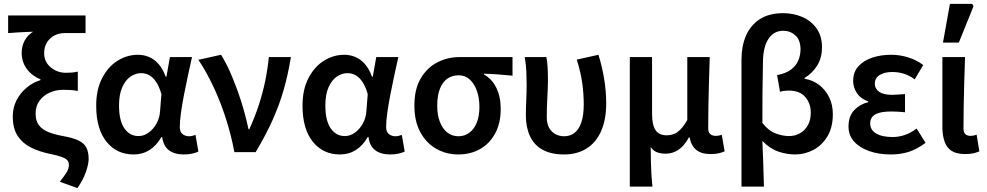

<svg xmlns="http://www.w3.org/2000/svg" viewBox="-20 -786 5098 992"><path d="M380 186 289 153Q313 123 324.5 104Q336 85 336 66Q336 51 327.5 41.5Q319 32 296.5 24Q274 16 233 8Q182 -3 139.5 -24Q97 -45 71.5 -83.5Q46 -122 46 -185Q46 -230 65.5 -268Q85 -306 117.5 -333Q150 -360 189 -372V-376Q145 -394 118.5 -430Q92 -466 92 -514Q92 -548 107.5 -576.5Q123 -605 151 -622Q128 -621 109.5 -620.5Q91 -620 71 -618.5Q51 -617 22 -615V-706H422V-615H314Q285 -615 261 -602.5Q237 -590 222.5 -566.5Q208 -543 208 -511Q208 -480 224 -457.5Q240 -435 265.5 -422.5Q291 -410 319 -410Q338 -410 350.5 -411Q363 -412 382 -416V-316Q361 -320 343.5 -321Q326 -322 306 -322Q269 -322 236.5 -307.5Q204 -293 184 -265.5Q164 -238 164 -199Q164 -161 181.5 -138.5Q199 -116 230.5 -103.5Q262 -91 306 -83Q357 -74 386 -60Q415 -46 426.5 -23Q438 0 438 36Q438 60 424.5 100.5Q411 141 380 186Z M670 12Q583 12 530 -54Q477 -120 477 -240Q477 -323 507.5 -382Q538 -441 587 -472Q636 -503 693 -503Q722 -503 749 -492Q776 -481 798.5 -456Q821 -431 836 -390H840L858 -491H972Q962 -446 951 -395.5Q940 -345 930.5 -295.5Q921 -246 915 -203.5Q909 -161 909 -130Q909 -105 923 -93.5Q937 -82 957 -82Q965 -82 973.5 -84Q982 -86 990 -89L1005 -3Q993 3 974 7.5Q955 12 930 12Q882 12 853 -9.5Q824 -31 818 -78H814Q762 12 670 12ZM696 -83Q723 -83 747.5 -100.5Q772 -118 788.5 -147.5Q805 -177 807 -212L814 -300Q802 -341 785.5 -364.5Q769 -388 750 -398Q731 -408 709 -408Q680 -408 654 -390Q628 -372 611.5 -335Q595 -298 595 -241Q595 -163 622.5 -123Q650 -83 696 -83Z M1191 0Q1174 -91 1146 -177Q1118 -263 1082 -339.5Q1046 -416 1005 -477L1122 -503Q1145 -467 1166.5 -419Q1188 -371 1207 -318.5Q1226 -266 1240.5 -214Q1255 -162 1264 -118H1268Q1295 -177 1316 -240Q1337 -303 1350 -366.5Q1363 -430 1369 -491H1483Q1469 -405 1447 -326.5Q1425 -248 1389.5 -168.5Q1354 -89 1301 0Z M1736 12Q1649 12 1596 -54Q1543 -120 1543 -240Q1543 -323 1573.5 -382Q1604 -441 1653 -472Q1702 -503 1759 -503Q1788 -503 1815 -492Q1842 -481 1864.5 -456Q1887 -431 1902 -390H1906L1924 -491H2038Q2028 -446 2017 -395.5Q2006 -345 1996.5 -295.5Q1987 -246 1981 -203.5Q1975 -161 1975 -130Q1975 -105 1989 -93.5Q2003 -82 2023 -82Q2031 -82 2039.5 -84Q2048 -86 2056 -89L2071 -3Q2059 3 2040 7.5Q2021 12 1996 12Q1948 12 1919 -9.5Q1890 -31 1884 -78H1880Q1828 12 1736 12ZM1762 -83Q1789 -83 1813.5 -100.5Q1838 -118 1854.5 -147.5Q1871 -177 1873 -212L1880 -300Q1868 -341 1851.5 -364.5Q1835 -388 1816 -398Q1797 -408 1775 -408Q1746 -408 1720 -390Q1694 -372 1677.5 -335Q1661 -298 1661 -241Q1661 -163 1688.5 -123Q1716 -83 1762 -83Z M2348 12Q2286 12 2234.5 -17Q2183 -46 2152 -102.5Q2121 -159 2121 -240Q2121 -326 2154 -381.5Q2187 -437 2240 -464Q2293 -491 2353 -491H2628V-395Q2587 -399 2553.5 -401.5Q2520 -404 2481 -405V-401Q2522 -378 2544.5 -332Q2567 -286 2567 -223Q2567 -150 2538.5 -97Q2510 -44 2460.5 -16Q2411 12 2348 12ZM2349 -82Q2381 -82 2405.5 -100.5Q2430 -119 2443.5 -153Q2457 -187 2457 -234Q2457 -278 2444.5 -315Q2432 -352 2408 -374.5Q2384 -397 2350 -397Q2317 -397 2292.5 -380.5Q2268 -364 2253.5 -329Q2239 -294 2239 -240Q2239 -191 2253 -155.5Q2267 -120 2291.5 -101Q2316 -82 2349 -82Z M2894 12Q2828 12 2784 -12Q2740 -36 2718.5 -82Q2697 -128 2697 -190Q2697 -230 2699 -269.5Q2701 -309 2701 -348Q2701 -378 2699.5 -415Q2698 -452 2691 -491H2803Q2808 -466 2809.5 -436.5Q2811 -407 2811 -373Q2811 -337 2808 -283Q2805 -229 2805 -182Q2805 -147 2817.5 -125Q2830 -103 2850.5 -92.5Q2871 -82 2895 -82Q2926 -82 2948.5 -99.5Q2971 -117 2983.5 -153.5Q2996 -190 2996 -247Q2996 -299 2988.5 -355Q2981 -411 2960 -478L3072 -503Q3091 -442 3101.5 -378.5Q3112 -315 3112 -252Q3112 -168 3086 -109Q3060 -50 3011 -19Q2962 12 2894 12Z M3234 178V-491H3349V-198Q3349 -140 3367 -113.5Q3385 -87 3424 -87Q3444 -87 3461.5 -93.5Q3479 -100 3496 -117.5Q3513 -135 3531 -166V-491H3647Q3645 -429 3643 -363Q3641 -297 3640 -235.5Q3639 -174 3639 -124Q3639 -102 3650 -93Q3661 -84 3679 -84Q3686 -84 3694 -85.5Q3702 -87 3709 -90L3724 -4Q3710 2 3693.5 6Q3677 10 3651 10Q3604 10 3577.5 -11.5Q3551 -33 3543 -76H3539Q3517 -34 3486.5 -13Q3456 8 3420 8Q3396 8 3376.5 1.5Q3357 -5 3342 -26Q3342 16 3343 48.5Q3344 81 3345.5 111Q3347 141 3351 178Z M3811 178V-478Q3811 -547 3834 -601Q3857 -655 3905 -686.5Q3953 -718 4027 -718Q4078 -718 4123.5 -699Q4169 -680 4198 -640.5Q4227 -601 4227 -541Q4227 -489 4203.5 -449.5Q4180 -410 4137 -383V-379Q4180 -372 4212.5 -347Q4245 -322 4264 -283.5Q4283 -245 4283 -196Q4283 -127 4254.5 -80.5Q4226 -34 4181.5 -11Q4137 12 4088 12Q4045 12 4001 -3Q3957 -18 3919 -58Q3922 2 3923.5 60Q3925 118 3927 178ZM4057 -83Q4087 -83 4112.5 -97Q4138 -111 4153.5 -138Q4169 -165 4169 -204Q4169 -252 4140.5 -285Q4112 -318 4055 -318Q4031 -318 4010 -312L3995 -398Q4039 -406 4066 -426Q4093 -446 4104.5 -473.5Q4116 -501 4116 -531Q4116 -579 4089.5 -603Q4063 -627 4027 -627Q3978 -627 3950.5 -585.5Q3923 -544 3922 -468Q3920 -388 3919.5 -309.5Q3919 -231 3919 -151Q3951 -110 3987.5 -96.5Q4024 -83 4057 -83Z M4582 12Q4520 12 4470.5 -5.5Q4421 -23 4392.5 -55Q4364 -87 4364 -132Q4364 -186 4393.5 -217Q4423 -248 4466 -258V-262Q4426 -276 4407 -305.5Q4388 -335 4388 -368Q4388 -414 4415.5 -444Q4443 -474 4487.5 -488.5Q4532 -503 4584 -503Q4629 -503 4672.5 -489.5Q4716 -476 4750 -450L4706 -376Q4679 -396 4650.5 -405Q4622 -414 4590 -414Q4550 -414 4525 -398.5Q4500 -383 4500 -354Q4500 -327 4522.5 -311.5Q4545 -296 4590 -296Q4605 -296 4621.5 -297.5Q4638 -299 4656 -300V-206Q4637 -208 4619 -209Q4601 -210 4584 -210Q4529 -210 4502.5 -195Q4476 -180 4476 -148Q4476 -115 4506.5 -96.5Q4537 -78 4593 -78Q4622 -78 4653 -88Q4684 -98 4716 -122L4762 -48Q4716 -14 4674 -1Q4632 12 4582 12Z M4967 10Q4922 10 4896.5 -6.5Q4871 -23 4860 -55Q4849 -87 4849 -130V-491H4966Q4964 -429 4962 -363Q4960 -297 4959 -235.5Q4958 -174 4958 -124Q4958 -102 4967.5 -93Q4977 -84 4995 -84Q5002 -84 5010 -85.5Q5018 -87 5026 -90L5040 -4Q5026 2 5009.5 6Q4993 10 4967 10ZM4852 -566 4888 -766H5003L5010 -754L4934 -566Z"/></svg>

Font: Source Sans 3 SemiBold
Style: Regular
Weight: 600
Designer: Paul D. Hunt
Foundry: Adobe
Version: Version 3.046;hotconv 1.0.118;makeotfexe 2.5.65603